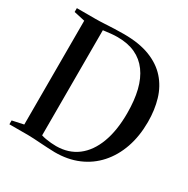

<svg xmlns="http://www.w3.org/2000/svg" viewBox="-170 -901 1042 1062"><g transform="rotate(30 351.0 -370.0)"><path d="M316.5 8.5Q295.5 8 271.8 6.8Q248 5.5 224.2 4Q200.5 2.5 180.2 1.2Q160 0 146.5 0H23V-24.5L95 -40V-703L25 -718.5V-743H144.5Q170.5 -743 201 -744.8Q231.5 -746.5 262.8 -747.8Q294 -749 323 -749Q420.5 -749 488.8 -722.5Q557 -696 599.5 -648.2Q642 -600.5 661.2 -535.8Q680.5 -471 680.5 -394Q680.5 -303.5 654.8 -229.2Q629 -155 581.2 -101.5Q533.5 -48 466.5 -19.5Q399.5 9 316.5 8.5ZM307 -24.5Q386 -25 441.8 -67.2Q497.5 -109.5 527.2 -188.5Q557 -267.5 557 -378.5Q557 -460.5 541.5 -523.2Q526 -586 494.2 -629.2Q462.5 -672.5 414.5 -694.8Q366.5 -717 301 -717Q282 -717 263.5 -715.2Q245 -713.5 230.8 -711.5Q216.5 -709.5 210.5 -709V-37.5Q222.5 -33.5 239.5 -30.5Q256.5 -27.5 274.2 -26Q292 -24.5 307 -24.5Z"/></g></svg>

Font: Merriweather 120pt Medium
Style: Regular
Weight: 500
Version: Version 2.100